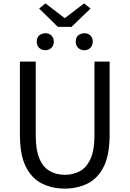

<svg xmlns="http://www.w3.org/2000/svg" viewBox="-20 -1095 761 1128"><path d="M360 13Q286 13 226 -17Q166 -47 131.5 -116Q97 -185 97 -303V-733H190V-300Q190 -212 212.5 -161Q235 -110 274 -89Q313 -68 360 -68Q409 -68 448.5 -89Q488 -110 511.5 -161Q535 -212 535 -300V-733H624V-303Q624 -185 589.5 -116Q555 -47 495 -17Q435 13 360 13ZM400 -937H320L210 -1045L247 -1075L358 -990H363L474 -1075L512 -1045ZM246 -800Q224 -800 210 -814Q196 -828 196 -850Q196 -895 246 -900Q268 -900 282 -886.5Q296 -873 296 -850Q296 -828 282 -814Q268 -800 246 -800ZM475 -800Q453 -800 439 -814Q425 -828 425 -850Q425 -895 475 -900Q497 -900 511 -886.5Q525 -873 525 -850Q525 -828 511 -814Q497 -800 475 -800Z"/></svg>

Font: Source Han Sans & Saira Hybrid
Style: Regular
Weight: 400
Designer: Ryoko NISHIZUKA 西塚涼子 (kana & ideographs); Paul D. Hunt (Latin, Greek & Cyrillic); Wenlong ZHANG 张文龙 (bopomofo); Sandoll 
Foundry: Adobe Systems Incorporated
Version: Version 1.00;August 2, 2021;FontCreator 13.0.0.2675 64-bit